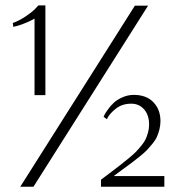

<svg xmlns="http://www.w3.org/2000/svg" viewBox="-20 -704 713 725"><path d="M56.6 1 489.3 -682.6H539.1L106.4 1ZM383.8 -253.9 371.1 -262.7Q372.6 -266.1 375.2 -271.7Q377.9 -277.3 388.2 -291.5Q398.4 -305.7 410.4 -316.7Q422.4 -327.6 442.6 -336.7Q462.9 -345.7 485.4 -345.7Q532.7 -345.7 559.3 -317.9Q585.9 -290 585.9 -247.1Q585.9 -230.5 582 -215.1Q578.1 -199.7 572.5 -187.3Q566.9 -174.8 555.2 -160.6Q543.5 -146.5 534.7 -137.2Q525.9 -127.9 507.8 -113.3Q489.7 -98.6 478.5 -90.3Q467.3 -82 444.3 -65.2Q421.4 -48.3 409.2 -39.1H600.6V1H361.3V-25.4Q375.5 -36.1 399.7 -54.4Q423.8 -72.8 435.5 -81.8Q447.3 -90.8 465.6 -106Q483.9 -121.1 492.9 -130.4Q502 -139.6 513.4 -153.6Q524.9 -167.5 530 -178.7Q535.2 -189.9 539.1 -204.1Q543 -218.3 543 -233.4Q543 -269.5 524.2 -291Q505.4 -312.5 475.6 -312.5Q439.9 -312.5 415.3 -292Q390.6 -271.5 383.8 -253.9ZM110.4 -344.7V-633.8L99.6 -627.9Q88.9 -622.1 68.8 -614.3Q48.8 -606.4 30.3 -602.5L28.3 -617.2Q53.2 -626 77.1 -642.3Q101.1 -658.7 110.1 -667.7Q119.1 -676.8 125 -683.6H151.4V-344.7Z"/></svg>

Font: Buda
Style: light
Weight: 400
Version: Version 1.002